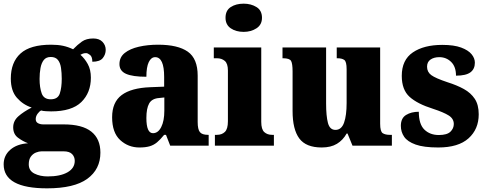

<svg xmlns="http://www.w3.org/2000/svg" viewBox="-33 -795 2656 1048"><path d="M224 233Q-13 233 -13 102Q-13 54 23 22.5Q59 -9 120 -13Q91 -24 65 -43.5Q39 -63 39 -100Q39 -135 67 -160Q95 -185 140 -208Q93 -223 59.5 -261Q26 -299 26 -366Q26 -455 79 -503Q132 -551 246 -551Q283 -551 311 -545Q339 -539 366 -526Q390 -551 414 -568Q438 -585 476 -585Q509 -585 526.5 -566.5Q544 -548 544 -523Q544 -498 528 -478Q512 -458 471 -458Q471 -485 458.5 -495Q446 -505 437 -505Q426 -505 418.5 -502Q411 -499 406 -496Q429 -476 446 -445.5Q463 -415 463 -371Q463 -289 411 -238Q359 -187 246 -187Q236 -187 218 -188Q200 -189 192 -192Q182 -188 172 -174Q162 -160 162 -145Q162 -129 174.5 -122.5Q187 -116 203 -116H315Q416 -116 465.5 -76.5Q515 -37 515 38Q515 129 443.5 181Q372 233 224 233ZM244 -253Q283 -253 293.5 -285Q304 -317 304 -365Q304 -397 300 -424.5Q296 -452 283 -468Q270 -484 244 -484Q219 -484 206 -467.5Q193 -451 188 -423.5Q183 -396 183 -364Q183 -318 194.5 -285.5Q206 -253 244 -253ZM227 168Q296 168 335.5 145.5Q375 123 375 83Q375 61 360.5 46Q346 31 314 31H194Q180 31 163.5 37.5Q147 44 135.5 59.5Q124 75 124 102Q124 137 155 152.5Q186 168 227 168Z M728 10Q667 10 623 -30.5Q579 -71 579 -155Q579 -237 631 -276Q683 -315 787 -319L863 -322V-375Q863 -483 814 -483Q792 -483 779 -456Q766 -429 766 -376Q691 -376 655 -392Q619 -408 619 -445Q619 -483 648 -506Q677 -529 725 -540Q773 -551 830 -551Q938 -551 992 -513Q1046 -475 1046 -382V-129Q1046 -89 1058 -74Q1070 -59 1102 -59H1106V0H896L873 -59H863Q842 -33 824 -18Q806 -3 783.5 3.5Q761 10 728 10ZM802 -68Q830 -68 847 -101.5Q864 -135 864 -191V-263L835 -260Q796 -257 781 -230Q766 -203 766 -151Q766 -68 802 -68Z M1297 -621Q1255 -621 1226.5 -640.5Q1198 -660 1198 -698Q1198 -738 1226.5 -756.5Q1255 -775 1297 -775Q1337 -775 1367 -756.5Q1397 -738 1397 -698Q1397 -660 1367 -640.5Q1337 -621 1297 -621ZM1140 0V-59H1151Q1178 -59 1194.5 -75Q1211 -91 1211 -133V-410Q1211 -448 1194 -462.5Q1177 -477 1151 -477H1134V-536H1393V-130Q1393 -89 1409.5 -74Q1426 -59 1452 -59H1462V0Z M1723 10Q1637 10 1600.5 -39.5Q1564 -89 1564 -189V-405Q1564 -447 1556 -462Q1548 -477 1512 -477H1509V-536H1747V-230Q1747 -162 1757 -124Q1767 -86 1798 -86Q1831 -86 1845 -125.5Q1859 -165 1859 -233V-417Q1859 -459 1846 -468Q1833 -477 1809 -477H1805V-536H2042V-120Q2042 -77 2056 -68Q2070 -59 2094 -59H2106V0H1891L1864 -66H1859Q1839 -30 1806 -10Q1773 10 1723 10Z M2359 10Q2280 10 2235.5 -6Q2191 -22 2173 -48.5Q2155 -75 2155 -108Q2155 -150 2183.5 -167.5Q2212 -185 2253 -185Q2253 -117 2283.5 -87.5Q2314 -58 2362 -58Q2407 -58 2425.5 -76Q2444 -94 2444 -118Q2444 -147 2416.5 -164.5Q2389 -182 2331 -201Q2245 -228 2202.5 -266.5Q2160 -305 2160 -381Q2160 -468 2220.5 -509Q2281 -550 2381 -550Q2445 -550 2484 -535.5Q2523 -521 2541 -499Q2559 -477 2559 -453Q2559 -418 2534.5 -400Q2510 -382 2456 -382Q2456 -431 2429.5 -457Q2403 -483 2365 -483Q2336 -483 2317 -470Q2298 -457 2298 -431Q2298 -402 2321 -385Q2344 -368 2410 -346Q2461 -330 2499 -309Q2537 -288 2558.5 -255.5Q2580 -223 2580 -171Q2580 -90 2524.5 -40Q2469 10 2359 10Z"/></svg>

Font: Noto Serif Myanmar SemiCondensed Black
Style: Regular
Weight: 900
Width: 4
Designer: Ben Mitchell and the Monotype Design Team
Foundry: Monotype Imaging Inc.
Version: Version 2.106; ttfautohint (v1.8.4.7-5d5b)